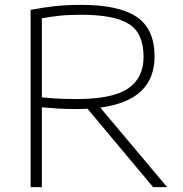

<svg xmlns="http://www.w3.org/2000/svg" viewBox="-20 -767 750 787"><path d="M105.5 0V-726.5Q148.5 -735 198 -741Q247.5 -747 313.5 -747Q467 -747 540.2 -697.8Q613.5 -648.5 613.5 -535.5Q613.5 -355.5 391 -326L665 0H607.5L338.5 -321.5Q316.5 -320 293 -320Q251.5 -320 219.8 -322Q188 -324 151.5 -327V0ZM294.5 -361Q441 -361 504.8 -404.2Q568.5 -447.5 568.5 -534Q568.5 -631 508.2 -668.8Q448 -706.5 313.5 -706.5Q260 -706.5 223.8 -702.5Q187.5 -698.5 151.5 -692V-368Q177.5 -365.5 198 -364Q218.5 -362.5 240.8 -361.8Q263 -361 294.5 -361Z"/></svg>

Font: Encode Sans Expanded Expanded ExtraLight
Style: Regular
Weight: 200
Width: 7
Designer: Multiple Designers
Foundry: Impallari Type
Version: Version 3.000; ttfautohint (v1.8.3) -l 8 -r 50 -G 200 -x 14 